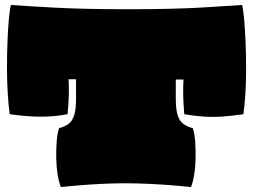

<svg xmlns="http://www.w3.org/2000/svg" viewBox="-20 -733 1015 770"><path d="M224 17Q216 -3 211 -34.5Q206 -66 205.5 -101Q205 -136 207.5 -167.5Q210 -199 217 -219Q239 -225 254 -235.5Q269 -246 277 -269.5Q285 -293 285 -338V-415H255Q257 -386 256 -351.5Q255 -317 251 -275Q198 -265 144 -265Q90 -265 19 -275Q14 -310 11 -359.5Q8 -409 8 -462.5Q8 -516 10 -566.5Q12 -617 15.5 -656Q19 -695 24 -713Q78 -709 197.5 -702.5Q317 -696 489 -696Q672 -696 784 -702.5Q896 -709 951 -713Q956 -692 959.5 -651.5Q963 -611 965 -560Q967 -509 967 -456Q967 -403 964 -355.5Q961 -308 956 -275Q909 -268 870.5 -265.5Q832 -263 796 -265.5Q760 -268 719 -275Q712 -357 716 -414H685V-338Q685 -293 693 -269.5Q701 -246 716 -235.5Q731 -225 753 -219Q760 -199 762.5 -167.5Q765 -136 764.5 -101Q764 -66 759 -34.5Q754 -3 746 17Q718 14 675 10.5Q632 7 582 4.5Q532 2 481 2Q435 2 386 4.5Q337 7 294.5 10.5Q252 14 224 17Z"/></svg>

Font: Oi
Style: Regular
Weight: 400
Designer: Kostas Bartsokas, Mohamad Dakak
Foundry: Foundry5
Version: Version 4.000